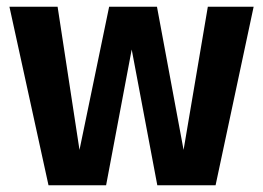

<svg xmlns="http://www.w3.org/2000/svg" viewBox="-20 -550 781 570"><path d="M733 -530 620 0H447L371 -403L295 0H124L8 -530H151L216 -105L304 -530H446L525 -105L597 -530Z"/></svg>

Font: FiraGO SemiBold
Style: Regular
Weight: 600
Designer: bBox Type
Foundry: bBox Type GmbH
Version: Version 1.001;PS 001.001;hotconv 1.0.88;makeotf.lib2.5.64775